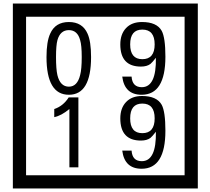

<svg xmlns="http://www.w3.org/2000/svg" viewBox="-20 -980 1195 1090"><path d="M1103 90H53V-960H1103ZM1028 15V-885H128V15ZM497 -656Q497 -442 371 -442Q244 -442 244 -656Q244 -744 265 -789Q294 -855 371 -855Q448 -855 477 -789Q497 -745 497 -656ZM444 -656Q444 -723 435 -752Q420 -809 371 -809Q322 -809 306 -752Q298 -723 298 -656Q298 -587 306 -553Q322 -488 371 -488Q419 -488 435 -554Q444 -587 444 -656ZM919 -658Q919 -442 784 -442Q687 -442 674 -545H727Q731 -485 785 -485Q868 -485 865 -652Q844 -625 834 -617Q814 -602 780 -602Q663 -602 663 -728Q663 -786 695.5 -820.5Q728 -855 786 -855Q870 -855 898 -805Q919 -766 919 -658ZM858 -728Q858 -812 788 -812Q719 -812 719 -728Q719 -644 788 -644Q858 -644 858 -728ZM425 -30H374V-361Q328 -323 288 -315V-361Q339 -378 370 -427H425ZM919 -238Q919 -22 784 -22Q687 -22 674 -125H727Q731 -65 785 -65Q868 -65 865 -232Q844 -205 834 -197Q814 -182 780 -182Q663 -182 663 -308Q663 -366 695.5 -400.5Q728 -435 786 -435Q870 -435 898 -385Q919 -346 919 -238ZM858 -308Q858 -392 788 -392Q719 -392 719 -308Q719 -224 788 -224Q858 -224 858 -308Z"/></svg>

Font: Unicode BMP Fallback SIL
Style: Regular
Weight: 400
Foundry: NRSI, SIL International
Version: Version 5.1 Based on Unicode 5.1